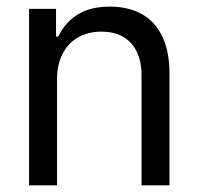

<svg xmlns="http://www.w3.org/2000/svg" viewBox="-20 -557 597 577"><path d="M151.4 0H67.4V-530.3H148.4V-447.3H155.3Q175.8 -490.2 213.9 -513.7Q252 -537.1 310.5 -537.1Q365.2 -537.1 405.3 -515.1Q445.3 -493.2 467.3 -448.2Q489.3 -403.3 489.3 -336.9V0H405.3V-331.1Q405.3 -372.1 391.1 -401.4Q377 -430.7 350.1 -446.3Q323.2 -461.9 285.2 -461.9Q246.1 -461.9 215.8 -445.3Q185.5 -428.7 168.5 -396Q151.4 -363.3 151.4 -318.4Z"/></svg>

Font: Pretendard GOV Variable
Style: Regular
Weight: 400
Designer: Base glyphs from Inter by Rasmus Andersson; Hangul glyphs from Noto Sans CJK(Source Han Sans) by Jang Soo-young and Kang
Foundry: Kil Hyung-jin
Version: Version 1.307;Glyphs 3.2 (3192)